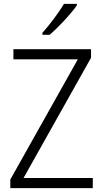

<svg xmlns="http://www.w3.org/2000/svg" viewBox="-20 -1018 530 987"><path d="M375 -990V-998H309C282 -953 237 -893 198 -849V-839H235C281 -878 345 -947 375 -990ZM457 -51V-103H101L448 -721V-765H49V-713H380L33 -95V-51Z"/></svg>

Font: Noto Sans Tamil UI SemiCondensed Light
Style: Regular
Weight: 300
Width: 4
Designer: Jelle Bosma - Monotype Design Team
Foundry: Monotype Imaging Inc.
Version: Version 2.004